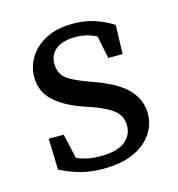

<svg xmlns="http://www.w3.org/2000/svg" viewBox="-77 -516 552 595"><g transform="rotate(-15 199.0 -218.5)"><path d="M184 11Q145 11 113 2.5Q81 -6 47 -23L44 -123H92L117 -14L72 -35V-67Q96 -48 123.5 -38.5Q151 -29 185 -29Q238 -29 263.5 -48.5Q289 -68 289 -100Q289 -129 268.5 -147Q248 -165 204 -181L161 -196Q111 -215 80.5 -244Q50 -273 50 -320Q50 -353 68.5 -382.5Q87 -412 122 -430Q157 -448 208 -448Q246 -448 276.5 -438Q307 -428 336 -410L333 -317H287L268 -410L301 -395V-371Q257 -406 207 -406Q164 -406 142.5 -389Q121 -372 121 -343Q121 -312 140.5 -296Q160 -280 207 -263L234 -253Q303 -227 332 -194Q361 -161 361 -118Q361 -84 341 -54.5Q321 -25 282 -7Q243 11 184 11Z"/></g></svg>

Font: Lisu Bosa ExtraLight
Style: Regular
Weight: 200
Designer: David Morse, Annie Olsen, Victor Gaultney, Frank Grießhammer (Latin)
Foundry: SIL International
Version: Version 2.000